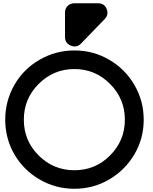

<svg xmlns="http://www.w3.org/2000/svg" viewBox="-20 -1106 946 1184"><path d="M68.8 -153.8C106.9 -88.9 158.7 -37.1 224.6 1C290.5 39.1 361.8 58.1 439 58.1C516.6 58.1 587.9 39.1 652.8 1C718.3 -37.1 770 -88.9 808.6 -153.8C847.2 -219.2 866.2 -290.5 866.2 -367.7C866.2 -445.3 847.2 -516.6 808.6 -582.5C770 -648.4 718.3 -700.2 652.8 -737.8C587.9 -775.9 516.6 -794.9 439 -794.9C361.8 -794.9 290.5 -775.9 224.6 -737.8C158.7 -700.2 106.9 -648.4 68.8 -582.5C31.2 -516.6 12.2 -445.3 12.2 -367.7C12.2 -290.5 31.2 -219.2 68.8 -153.8ZM218.3 -588.4C279.3 -649.4 353 -680.2 439 -680.2C524.9 -680.2 598.1 -649.4 658.7 -588.4C719.7 -527.3 750 -454.1 750 -367.7C750 -281.7 719.7 -208.5 658.7 -147.5C598.1 -86.4 524.9 -56.2 439 -56.2C353 -56.2 279.3 -86.4 218.3 -147.5C157.2 -208.5 127 -281.7 127 -367.7C127 -454.1 157.2 -527.3 218.3 -588.4ZM380.9 -877.9C380.9 -852.1 393.1 -834 417 -824.7C425.3 -821.3 433.1 -819.3 440.4 -819.3C455.1 -819.3 468.3 -825.7 480 -837.9L626 -988.8C637.2 -1000.5 642.6 -1013.2 642.6 -1026.9C643.1 -1034.2 641.1 -1042.5 637.7 -1050.8C627.9 -1074.2 610.4 -1085.9 585 -1085.9H439C405.8 -1085.9 380.9 -1062 380.9 -1028.8Z"/></svg>

Font: Nemoy
Style: Bold
Weight: 700
Designer: BSozoo
Foundry: BSozoo
Version: Version 001.000